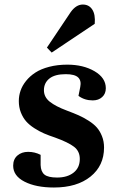

<svg xmlns="http://www.w3.org/2000/svg" viewBox="-20 -813 523 847"><path d="M187 -603 292 -759.8Q315.9 -793 345.2 -793Q372.6 -793 387 -771Q401.4 -749 397.9 -708L208 -581.1ZM231.9 -29.8Q276.9 -29.8 304.4 -51.3Q332 -72.8 332 -111.8Q332 -146 306.6 -165.5Q281.2 -185.1 223.1 -206.1Q195.3 -215.3 174.3 -224.4Q153.3 -233.4 131.3 -247.6Q109.4 -261.7 95.2 -277.8Q81.1 -293.9 72 -316.9Q63 -339.8 63 -367.2Q63 -390.6 70.6 -412.8Q78.1 -435.1 95 -456.1Q111.8 -477.1 136.2 -492.9Q160.6 -508.8 197 -518.3Q233.4 -527.8 276.9 -527.8Q347.2 -527.8 397 -498.8Q446.8 -469.7 446.8 -423.8Q446.8 -399.4 430.7 -384.8Q414.6 -370.1 389.2 -370.1Q353 -370.1 326.2 -390.1L334 -429.2Q339.8 -457 324.7 -471.4Q309.6 -485.8 270 -485.8Q222.2 -485.8 198 -466.6Q173.8 -447.3 173.8 -415Q173.8 -384.8 199.5 -364.3Q225.1 -343.8 274.9 -325.2Q306.2 -313.5 326.7 -304.4Q347.2 -295.4 370.4 -280.8Q393.6 -266.1 407.2 -250.5Q420.9 -234.9 429.9 -212.2Q439 -189.5 439 -162.1Q439 -82 379.2 -33.9Q319.3 14.2 217.8 14.2Q138.7 14.2 88.4 -11.5Q38.1 -37.1 38.1 -82Q38.1 -110.8 56.9 -127Q75.7 -143.1 104 -143.1Q133.8 -143.1 159.2 -129.9V-85Q160.2 -55.7 176.3 -42.7Q192.4 -29.8 231.9 -29.8Z"/></svg>

Font: Literata SemiBold
Style: Italic
Weight: 650
Italic angle: -2.39999°
Designer: Latin by Veronika Burian and Jose Scaglione. Greek by Irene Vlachou. Cyrillic by Vera Evstafieva
Foundry: TypeTogether
Version: Version 3.021